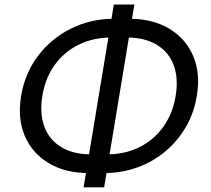

<svg xmlns="http://www.w3.org/2000/svg" viewBox="-20 -779 912 831"><path d="M364.7 -29.8Q263.7 -29.8 191.9 -72.3Q120.1 -114.7 87.6 -189.9Q55.2 -265.1 71.3 -363.3Q87.4 -461.4 144.3 -536.9Q201.2 -612.3 286.6 -655Q372.1 -697.8 473.6 -697.8H539.1Q640.6 -697.8 711.9 -655.3Q783.2 -612.8 815.7 -537.8Q848.1 -462.9 832 -365.2Q820.3 -291 784.7 -229.7Q749 -168.5 695.3 -123.5Q641.6 -78.6 574 -54.2Q506.3 -29.8 430.2 -29.8ZM376 -110.8H441.9Q521 -110.8 583.5 -142.1Q646 -173.3 686.8 -230.2Q727.5 -287.1 740.2 -363.3Q752.9 -440.4 731.7 -497.1Q710.4 -553.7 658.7 -585.2Q606.9 -616.7 527.3 -616.7H461.9Q384.3 -616.7 321.3 -585.9Q258.3 -555.2 217 -498.3Q175.8 -441.4 163.1 -362.8Q150.9 -286.1 172.6 -229.2Q194.3 -172.4 246.3 -141.6Q298.3 -110.8 376 -110.8ZM341.8 31.7 472.7 -759.3H561.5L430.7 31.7Z"/></svg>

Font: Inter 18pt
Style: Italic
Weight: 400
Italic angle: -9.3988°
Designer: Rasmus Andersson
Foundry: rsms
Version: Version 4.001;git-66647c0bb